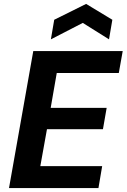

<svg xmlns="http://www.w3.org/2000/svg" viewBox="-20 -961 647 981"><path d="M26 0 150 -700H607L587 -588H270L239 -410H525L506 -301H220L186 -112H502L483 0ZM240 -760 257 -860 420 -941 554 -860 537 -760 403 -844Z"/></svg>

Font: DM Sans 11pt ExtraBold
Style: Italic
Weight: 800
Italic angle: -10°
Version: Version 4.004;gftools[0.9.30]